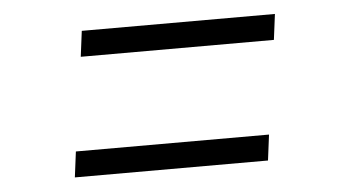

<svg xmlns="http://www.w3.org/2000/svg" viewBox="-34 -502 737 410"><g transform="rotate(-5 334.5 -297.0)"><path d="M153.5 -452.5H567.5L560.5 -397.5H146.5ZM118.5 -197H532.5L525.5 -142H111.5Z"/></g></svg>

Font: Merriweather 96pt Medium
Style: Italic
Weight: 500
Italic angle: -7.8°
Version: Version 2.101